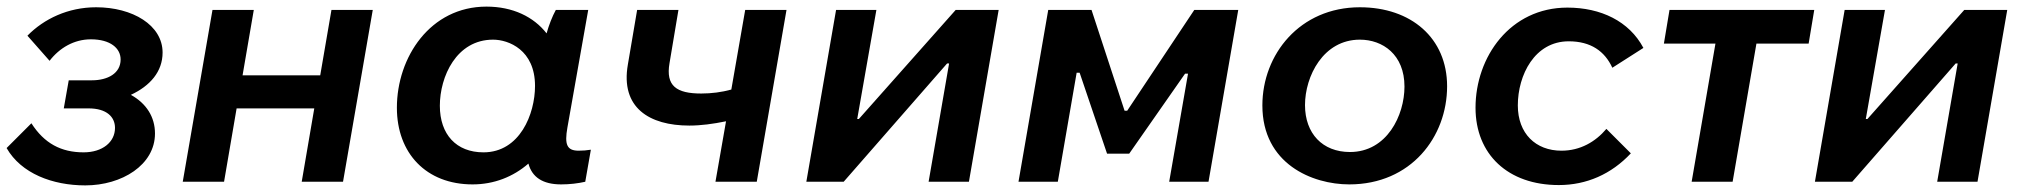

<svg xmlns="http://www.w3.org/2000/svg" viewBox="-23 -550 6124 581"><path d="M235 11C346 11 446 -51 446 -146C446 -196 420 -237 373 -263C431 -290 469 -333 469 -391C469 -474 378 -528 268 -528C183 -528 110 -493 60 -442L127 -366C157 -405 201 -431 252 -431C311 -431 342 -404 342 -370C342 -328 303 -307 255 -307H185L170 -222H245C300 -222 325 -196 325 -163C325 -120 287 -89 230 -89C162 -89 111 -116 72 -177L-3 -102C41 -25 136 11 235 11Z M980 -520 946 -322H711L745 -520H620L530 0H655L693 -222H928L890 0H1015L1105 -520Z M1675 8C1701 8 1726 5 1748 0L1765 -97C1753 -95 1741 -94 1728 -94C1692 -94 1685 -113 1694 -164L1757 -520H1659C1648 -500 1638 -474 1631 -449C1592 -499 1529 -530 1449 -530C1279 -530 1178 -377 1178 -224C1178 -86 1267 8 1407 8C1472 8 1530 -15 1576 -55C1587 -14 1619 8 1675 8ZM1469 -430C1516 -430 1596 -399 1596 -290C1596 -205 1550 -89 1440 -89C1358 -89 1308 -143 1308 -230C1308 -318 1358 -430 1469 -430Z M2063 -170C2098 -170 2135 -175 2174 -183L2142 0H2267L2357 -520H2232L2190 -279C2161 -271 2130 -267 2099 -267C2024 -267 1991 -290 2003 -359L2030 -520H1905L1877 -355C1854 -224 1942 -170 2063 -170Z M2417 0H2530L2843 -358H2849L2787 0H2909L2999 -520H2869L2576 -190H2571L2629 -520H2507Z M3059 0H3178L3235 -330H3244L3327 -85H3394L3563 -327H3572L3515 0H3634L3724 -520H3591L3388 -215H3380L3280 -520H3149Z M4060 8C4247 8 4356 -136 4356 -289C4356 -435 4247 -528 4092 -528C3910 -528 3797 -385 3797 -231C3797 -54 3948 8 4060 8ZM4062 -90C3979 -90 3926 -146 3926 -232C3926 -319 3981 -430 4092 -430C4161 -430 4227 -385 4227 -288C4227 -201 4174 -90 4062 -90Z M4694 10C4778 10 4853 -23 4912 -86L4838 -160C4805 -121 4759 -94 4702 -94C4624 -94 4570 -146 4570 -231C4570 -323 4621 -425 4724 -425C4791 -425 4833 -395 4856 -345L4950 -405C4907 -486 4821 -527 4720 -527C4547 -527 4442 -378 4442 -224C4442 -83 4540 10 4694 10Z M5012 -418H5168L5096 0H5220L5292 -418H5450L5467 -520H5029Z M5469 0H5582L5895 -358H5901L5839 0H5961L6051 -520H5921L5628 -190H5623L5681 -520H5559Z"/></svg>

Font: Fixel Display SemiBold
Style: Italic
Weight: 600
Italic angle: -10°
Designer: AlfaBravo + MacPaw
Foundry: Kyrylo Tkachov, Marchela Mozhyna, Serhii Makarenko, Maria Weinstein, Zakhar Kryvoshyya
Version: Version 1.210;Glyphs 3.2 (3217)